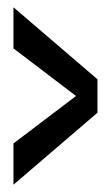

<svg xmlns="http://www.w3.org/2000/svg" viewBox="-20 -507 303 528"><path d="M17 1V-112.5L189 -243L17 -374V-487L248 -289V-197Z"/></svg>

Font: Anybody Condensed SemiBold
Style: Regular
Weight: 600
Width: 3
Designer: Tyler Finck
Foundry: Etcetera Type Company
Version: Version 1.010; ttfautohint (v1.8.3) -l 8 -r 50 -G 200 -x 14 